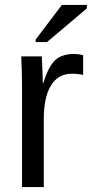

<svg xmlns="http://www.w3.org/2000/svg" viewBox="-20 -756 373 776"><path d="M157 0H69V-405Q69 -460 66 -528H149Q153 -448 153 -420H155Q176 -488 203 -513Q230 -538 281 -538Q296 -538 316 -533V-453Q298 -458 270 -458Q215 -458 186 -410.5Q157 -363 157 -275ZM170 -586H124V-596L230 -736H331V-722Z"/></svg>

Font: Libra Sans
Style: Regular
Weight: 400
Foundry: Context Ltd
Version: Version 1.002